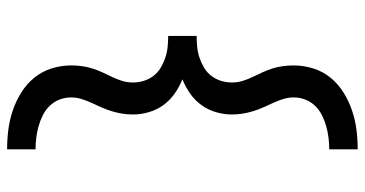

<svg xmlns="http://www.w3.org/2000/svg" viewBox="-263 -610 1026 540"><g transform="rotate(90 250.0 -340.0)"><path d="M400 153Q372 153 344.5 149.5Q317 146 290.5 137Q264 128 240 113Q216 98 198.5 76.5Q181 55 172.5 28Q164 1 164 -27Q164 -42 166 -57Q168 -72 172.5 -86.5Q177 -101 183.5 -115Q190 -129 196.5 -142.5Q203 -156 207.5 -170.5Q212 -185 212 -201Q212 -216 207.5 -231Q203 -246 193.5 -258.5Q184 -271 170.5 -279Q157 -287 142 -292Q127 -297 111.5 -298.5Q96 -300 81 -300V-380Q96 -380 111.5 -381.5Q127 -383 142 -388Q157 -393 170.5 -401Q184 -409 193.5 -421.5Q203 -434 207.5 -449Q212 -464 212 -479Q212 -495 207.5 -509.5Q203 -524 196.5 -537.5Q190 -551 183.5 -565Q177 -579 172.5 -593.5Q168 -608 166 -623Q164 -638 164 -653Q164 -681 172.5 -708Q181 -735 198.5 -756.5Q216 -778 240 -793Q264 -808 290.5 -817Q317 -826 344.5 -829.5Q372 -833 400 -833V-753Q384 -753 367.5 -751Q351 -749 335 -744.5Q319 -740 304 -732.5Q289 -725 277.5 -713Q266 -701 260 -685.5Q254 -670 254 -653Q254 -638 258.5 -623.5Q263 -609 269.5 -595Q276 -581 282 -567.5Q288 -554 292.5 -539.5Q297 -525 299.5 -510Q302 -495 302 -479Q302 -457 295.5 -434.5Q289 -412 275.5 -393.5Q262 -375 243.5 -362Q225 -349 203 -340Q225 -331 243.5 -318Q262 -305 275.5 -286.5Q289 -268 295.5 -245.5Q302 -223 302 -201Q302 -185 299.5 -170Q297 -155 292.5 -140.5Q288 -126 282 -112.5Q276 -99 269.5 -85Q263 -71 258.5 -56.5Q254 -42 254 -27Q254 -10 260 5.5Q266 21 277.5 33Q289 45 304 52.5Q319 60 335 64.5Q351 69 367.5 71Q384 73 400 73Z"/></g></svg>

Font: Iosevka Fixed Medium
Style: Regular
Weight: 500
Monospace: yes
Designer: Belleve Invis
Foundry: Belleve Invis
Version: Version 32.3.0